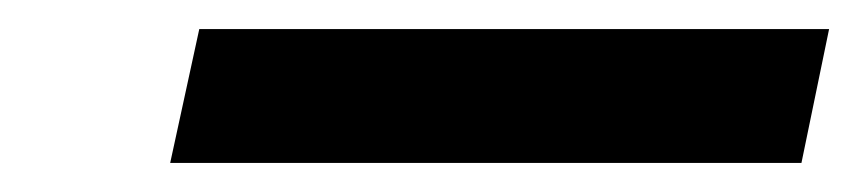

<svg xmlns="http://www.w3.org/2000/svg" viewBox="-20 -872 590 132"><path d="M97 -760H531L550 -852H117Z"/></svg>

Font: Noto Sans ExtraCondensed
Style: Bold Italic
Weight: 700
Width: 2
Italic angle: -12°
Designer: Monotype Design Team
Foundry: Monotype Imaging Inc.
Version: Version 2.013